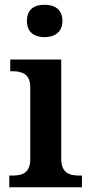

<svg xmlns="http://www.w3.org/2000/svg" viewBox="-20 -786 380 806"><path d="M167 -630C208 -630 242 -650 242 -698C242 -748 208 -766 167 -766C125 -766 93 -748 93 -698C93 -650 125 -630 167 -630ZM19 0H324V-49H312C270 -49 237 -61 237 -120V-536H23V-487H32C73 -487 107 -475 107 -420V-118C107 -60 74 -49 32 -49H19Z"/></svg>

Font: Noto Serif Sinhala SemiBold
Style: Regular
Weight: 600
Designer: Jelle Bosma - Monotype Design Team
Foundry: Monotype Imaging Inc.
Version: Version 2.007